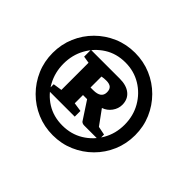

<svg xmlns="http://www.w3.org/2000/svg" viewBox="-132 -981 955 955"><g transform="rotate(45 345.5 -503.0)"><path d="M331.2 -213Q271 -213 218.4 -235.4Q165.7 -257.9 125.9 -297.9Q86 -338 63.5 -390.3Q41 -442.6 41 -502.8Q41 -563 63.4 -615.6Q85.9 -668.3 125.9 -708.1Q166 -748 218.3 -770.5Q270.6 -793 330.8 -793Q391 -793 443.6 -770.6Q496.3 -748.1 536.1 -708.1Q576 -668 598.5 -615.7Q621 -563.4 621 -503.2Q621 -443 598.6 -390.4Q576.1 -337.7 536.1 -297.9Q496 -258 443.7 -235.5Q391.4 -213 331.2 -213ZM330.5 -281Q392 -281 440.5 -310.5Q489 -340 518 -390Q547 -440 547 -502.6Q547 -565.1 518 -615.6Q489 -666 440.2 -695.5Q391.4 -725 331 -725Q268 -725 220 -694.5Q172 -664 144.5 -614Q117 -564 117 -503Q117 -442 144.5 -391.5Q172 -341 220 -311Q268 -281 330.5 -281ZM155 -356V-396L202 -403V-594L165 -600V-648H368Q415 -648 442 -626Q469 -604 469 -565Q469 -538 452 -514.5Q435 -491 408 -482L464 -405L509 -396V-358H408Q390 -358 384 -371L325 -461H296V-403L343 -396V-356ZM296 -514H315Q371 -514 371 -555Q371 -575 360.5 -584.5Q350 -594 327 -594Q310 -594 296 -591Z"/></g></svg>

Font: Faustina VF Beta
Style: Regular
Weight: 400
Designer: Alfonso Garcia
Foundry: Omnibus-Type
Version: Version 1.006